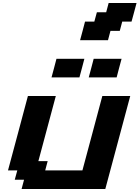

<svg xmlns="http://www.w3.org/2000/svg" viewBox="-20 -1270 937 1290"><path d="M125 0H687.5Q715.3 -104 771.2 -312.3Q827.1 -520.5 855 -625H667.5Q645.5 -542 600.8 -375.2Q556.2 -208.5 533.7 -125H283.7L300.3 -187.5H237.8L355 -625H167.5Q145.5 -542 100.8 -375Q56.2 -208 33.7 -125H96.2L79.1 -62.5H141.6ZM576.2 -750H763.7Q769 -770.5 780 -812.5Q791 -854.5 796.9 -875H609.4Q604 -854 593 -812.5Q582 -771 576.2 -750ZM326.2 -750H513.7Q519.5 -771 530.5 -812.5Q541.5 -854 546.9 -875H359.4Q354 -854 343 -812.5Q332 -771 326.2 -750ZM518.1 -1000H705.6L722.2 -1062.5H784.7L801.3 -1125H863.8Q869.6 -1146 880.9 -1187.5Q892.1 -1229 897.5 -1250H710L693.4 -1187.5H630.9L613.8 -1125H551.3Q545.9 -1104 534.9 -1062.3Q523.9 -1020.5 518.1 -1000Z"/></svg>

Font: Faithful 32x
Style: SemiboldOblique
Weight: 400
Foundry: Faithful Resource Pack
Version: Version 1.0; January 27, 2023